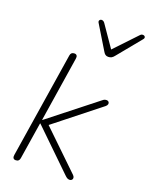

<svg xmlns="http://www.w3.org/2000/svg" viewBox="-166 -994 850 1087"><g transform="rotate(20 258.5 -451.0)"><path d="M50 -19 150 -655Q153 -676 174 -676Q184 -676 188.5 -669.5Q193 -663 191 -651L130 -260H132L411 -480Q418 -486 423.5 -488Q429 -490 436 -490Q444 -490 448.5 -484.5Q453 -479 451.5 -471.5Q450 -464 442 -457L149 -225L155 -264L401 -27Q408 -20 409 -12.5Q410 -5 405 0.5Q400 6 392 6Q384 6 377.5 2.5Q371 -1 362 -10L128 -237H126L91 -15Q88 6 67 6Q57 6 52.5 -0.5Q48 -7 50 -19ZM328 -745 243 -885Q237 -894 242 -901Q247 -908 256 -907Q265 -906 272 -897L361 -768L486 -900Q493 -908 502.5 -907.5Q512 -907 515.5 -900Q519 -893 511 -884L397 -745Q388 -733 379.5 -728Q371 -723 359 -723Q348 -723 341 -728.5Q334 -734 328 -745Z"/></g></svg>

Font: SN Pro Thin
Style: Italic
Weight: 200
Italic angle: -9°
Designer: Tobias Whetton
Foundry: Supernotes
Version: Version 1.003;Glyphs 3.3 (3324)